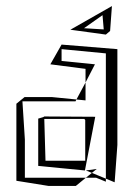

<svg xmlns="http://www.w3.org/2000/svg" viewBox="-20 -600 461 633"><path d="M126 -216 123 -214 106 -209V-53L260 -38L294 -215L126 -216ZM293 -388 183 -399V-438L329 -424V-11L358 1L367 -122V-438L183 -453L146 -388L262 -373V-328ZM258 -208 261 -204V-70H130L126 -208ZM34 -258V-4L140 13H230L263 -14H62V-140L54 -265V-266H229L232 -272L151 -280H61ZM232 -272 262 -328V-269ZM297 -14H263L283 -30L329 -11V-1ZM299 -43 263 -38 283 -30ZM343 -498 349 -580 212 -502 329 -486ZM318 -550 322 -503 257 -507Z"/></svg>

Font: Quebrada
Style: Regular
Weight: 400
Designer: deFharo
Foundry: deFharo
Version: Version 1.034 2012